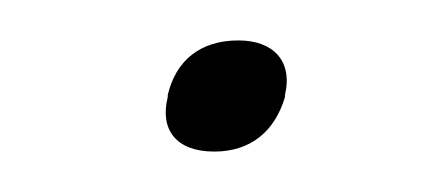

<svg xmlns="http://www.w3.org/2000/svg" viewBox="-20 -66 215 95"><path d="M63 -19V-18C59 -2 67 9 86 9C104 9 116 -1 121 -18V-19C125 -36 115 -46 98 -46C79 -46 67 -36 63 -19Z"/></svg>

Font: LT Wave Text Thin Italic
Style: Regular
Weight: 100
Designer: Daniel Lyons
Version: Version 2.5 (Glyphs App)